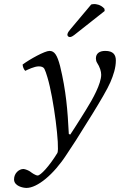

<svg xmlns="http://www.w3.org/2000/svg" viewBox="-20 -689 589 943"><path d="M353 0C372 -32 494 -219 522 -285C537 -320 549 -356 549 -392C549 -420 536 -439 497 -439C468 -439 451 -426 451 -402C451 -396 453 -386 456 -382C471 -359 477 -338 477 -322C477 -278 436 -203 402 -149C402 -149 350 -65 325 -28L318 -31C312 -147 305 -241 275 -365C261 -418 248 -439 223 -439C200 -439 126 -398 91 -372C92 -361 96 -349 104 -341C116 -347 149 -363 170 -363C183 -363 193 -360 198 -351C202 -343 208 -327 213 -309C244 -207 274 36 262 62C221 129 179 173 165 173C155 173 136 160 130 155C123 149 103 141 95 141C74 141 49 161 49 192C49 225 93 234 110 234C163 234 243 169 307 70ZM428 -667 328 -548C318 -535 313 -531 311 -520C310 -513 316 -507 323 -507C330 -507 338 -511 356 -526L494 -635L493 -646C474 -668 449 -669 443 -669C438 -669 431 -668 428 -667Z"/></svg>

Font: Libertinus Serif
Style: Italic
Weight: 400
Italic angle: -12°
Designer: Philipp H. Poll, Khaled Hosny
Foundry: Caleb Maclennan
Version: Version 7.050;RELEASE